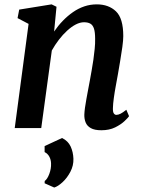

<svg xmlns="http://www.w3.org/2000/svg" viewBox="-20 -587 652 880"><path d="M228 -442.5Q246 -469 267.8 -491.5Q289.5 -514 314.2 -531.2Q339 -548.5 366.5 -557.8Q394 -567 423.5 -567Q478 -567 511.5 -535Q545 -503 545 -421.5Q545 -403 540.8 -372Q536.5 -341 530.8 -307.5Q525 -274 520.5 -247Q516 -222 510.8 -193.8Q505.5 -165.5 501.8 -138.5Q498 -111.5 497.5 -91Q497 -73.5 501.8 -67Q506.5 -60.5 513 -60.5Q522 -60.5 532.5 -65.8Q543 -71 559 -84L571.5 -54.5Q567.5 -48 551 -32.2Q534.5 -16.5 507.8 -3.2Q481 10 444.5 10Q413.5 10 396.2 0.2Q379 -9.5 372.5 -25.8Q366 -42 366.5 -61.5Q367 -75 369.5 -93.5Q372 -112 376 -133.2Q380 -154.5 384 -176.5Q388 -198.5 392 -219Q395.5 -239.5 400 -263.8Q404.5 -288 408 -313.2Q411.5 -338.5 414 -363Q416.5 -387.5 416 -409.5Q416 -439 410.8 -455.5Q405.5 -472 394.2 -478.5Q383 -485 365 -485Q347 -485 327.2 -474.8Q307.5 -464.5 287.8 -446.5Q268 -428.5 250 -405Q232 -381.5 217.5 -355.5L169 0H47.5L111 -477.5L60.5 -504L68 -543L216.5 -567L239 -556ZM228.5 272.5 184.5 253 185 242.5Q197 234 206 210Q215 186 214 162Q213.5 145 206.2 131.2Q199 117.5 184.5 110V82.5L264.5 45.5Q292 59 303.8 84.5Q315.5 110 316.5 140.5Q317.5 172 302.5 200.5Q287.5 229 266.5 248.2Q245.5 267.5 228.5 272.5Z"/></svg>

Font: Merriweather 20pt SemiBold
Style: Italic
Weight: 600
Italic angle: -7.8°
Version: Version 2.101